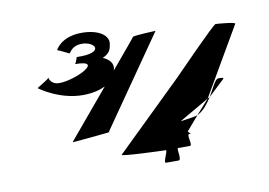

<svg xmlns="http://www.w3.org/2000/svg" viewBox="-71 -755 1215 867"><g transform="rotate(-10 536.5 -322.0)"><path d="M112 -432C112 -432 199 -366 308 -366C349 -366 386 -374 412 -388C321 -278 223 -164 225 -164C225 -164 435 -182 394 -182L681 -595C675 -595 577 -590 576 -586C576 -584 525 -524 464 -451L465 -454C474 -483 453 -504 425 -516C453 -528 463 -544 466 -566C479 -612 425 -644 351 -644C254 -644 228 -586 228 -586C232 -586 280 -562 280 -562C286 -562 294 -595 343 -595C405 -595 441 -536 310 -540C311 -546 302 -510 296 -510C434 -510 286 -438 213 -438C169 -438 168 -474 167 -470C166 -464 108 -432 112 -432ZM433 -70C426 -63 619 -56 633 -56C643 -56 610 0 624 0H681C700 0 679 -56 690 -56H743C760 -56 734 -110 751 -110C768 -110 740 -117 747 -124L801 -187C786 -181 741 -176 722 -173L860 -253L1041 -564C1046 -571 963 -578 953 -578C943 -578 749 -378 741 -370ZM801 -187C802 -188 805 -188 805 -189C833 -204 852 -231 870 -258L860 -253ZM870 -258 942 -326C942 -326 958 -336 921 -334C908 -333 892 -296 870 -258Z"/></g></svg>

Font: Ampere
Style: SuExtIta
Weight: 400
Version: Version 1